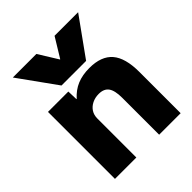

<svg xmlns="http://www.w3.org/2000/svg" viewBox="-217 -922 1054 1054"><g transform="rotate(-45 310.5 -395.0)"><path d="M59 -790H242L312 -677H314L383 -790H566L408 -570H217ZM62 0V-520H220L222 -459H224Q257 -496 298 -513Q339 -530 393 -530Q485 -530 528.5 -479.5Q572 -429 572 -320V0H405V-287Q405 -343 387 -368Q369 -393 329 -393Q300 -393 277 -381.5Q254 -370 241 -350Q228 -330 228 -303V0Z"/></g></svg>

Font: M PLUS 1 ExtraBold
Style: Regular
Weight: 800
Designer: Coji Morishita
Foundry: UNDERFOREST DESIGN
Version: Version 1.001